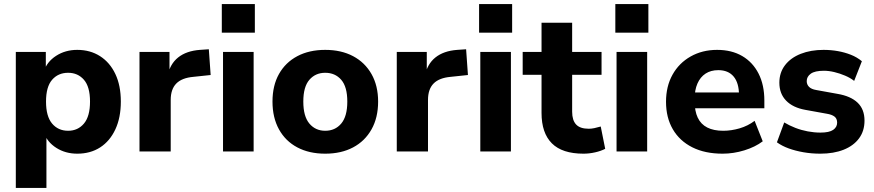

<svg xmlns="http://www.w3.org/2000/svg" viewBox="-20 -747 4312 947"><path d="M58 180V-491H206V-394H196Q211 -442 256.5 -471.5Q302 -501 361 -501Q425 -501 473.5 -470Q522 -439 549 -382Q576 -325 576 -246Q576 -167 549 -109Q522 -51 474 -20Q426 11 361 11Q303 11 258 -17.5Q213 -46 197 -92H209V180ZM316 -102Q364 -102 394 -137.5Q424 -173 424 -246Q424 -319 394 -353.5Q364 -388 316 -388Q267 -388 237 -353.5Q207 -319 207 -246Q207 -173 237 -137.5Q267 -102 316 -102Z M668 0V-491H816V-371H806Q818 -431 858.5 -463.5Q899 -496 966 -501L1010 -504L1019 -377L934 -368Q877 -363 849.5 -335Q822 -307 822 -254V0Z M1074 -586V-727H1237V-586ZM1080 0V-491H1231V0Z M1584 11Q1505 11 1446.5 -20Q1388 -51 1356 -109Q1324 -167 1324 -246Q1324 -325 1356 -382Q1388 -439 1446.5 -470Q1505 -501 1584 -501Q1663 -501 1721.5 -470Q1780 -439 1812.5 -381.5Q1845 -324 1845 -246Q1845 -167 1812.5 -109Q1780 -51 1721.5 -20Q1663 11 1584 11ZM1584 -102Q1633 -102 1663 -137.5Q1693 -173 1693 -246Q1693 -319 1663 -353.5Q1633 -388 1584 -388Q1536 -388 1506 -353.5Q1476 -319 1476 -246Q1476 -173 1506 -137.5Q1536 -102 1584 -102Z M1937 0V-491H2085V-371H2075Q2087 -431 2127.5 -463.5Q2168 -496 2235 -501L2279 -504L2288 -377L2203 -368Q2146 -363 2118.5 -335Q2091 -307 2091 -254V0Z M2343 -586V-727H2506V-586ZM2349 0V-491H2500V0Z M2858 11Q2753 11 2702 -40Q2651 -91 2651 -190V-378H2558V-491H2651V-635H2802V-491H2947V-378H2802V-196Q2802 -154 2821.5 -133Q2841 -112 2884 -112Q2897 -112 2911.5 -115Q2926 -118 2943 -123L2965 -13Q2944 -2 2915 4.5Q2886 11 2858 11Z M3015 -586V-727H3178V-586ZM3021 0V-491H3172V0Z M3544 11Q3457 11 3394.5 -20.5Q3332 -52 3298.5 -109.5Q3265 -167 3265 -245Q3265 -321 3297 -378.5Q3329 -436 3386.5 -468.5Q3444 -501 3517 -501Q3589 -501 3641 -470.5Q3693 -440 3721.5 -384Q3750 -328 3750 -251V-213H3389V-291H3641L3625 -277Q3625 -338 3598.5 -369.5Q3572 -401 3523 -401Q3486 -401 3460 -384Q3434 -367 3420 -335Q3406 -303 3406 -258V-250Q3406 -199 3421.5 -166.5Q3437 -134 3468.5 -118Q3500 -102 3547 -102Q3587 -102 3628 -114Q3669 -126 3702 -151L3742 -50Q3705 -22 3651.5 -5.5Q3598 11 3544 11Z M4026 11Q3983 11 3943 4Q3903 -3 3870 -15Q3837 -27 3812 -45L3848 -143Q3873 -128 3902.5 -116.5Q3932 -105 3964 -99Q3996 -93 4027 -93Q4070 -93 4089.5 -106.5Q4109 -120 4109 -142Q4109 -162 4096 -172Q4083 -182 4058 -186L3953 -205Q3891 -216 3857.5 -250.5Q3824 -285 3824 -339Q3824 -389 3852 -425.5Q3880 -462 3929.5 -481.5Q3979 -501 4042 -501Q4078 -501 4112 -495Q4146 -489 4176.5 -477Q4207 -465 4231 -445L4193 -348Q4174 -363 4148 -374Q4122 -385 4095 -391.5Q4068 -398 4044 -398Q3999 -398 3979 -383.5Q3959 -369 3959 -347Q3959 -330 3970.5 -318.5Q3982 -307 4006 -303L4111 -284Q4176 -273 4210 -240.5Q4244 -208 4244 -152Q4244 -101 4217 -64.5Q4190 -28 4141 -8.5Q4092 11 4026 11Z"/></svg>

Font: Nunito Sans 12pt ExtraLight ExtraBold
Style: Regular
Weight: 800
Version: Version 3.101;gftools[0.9.27]